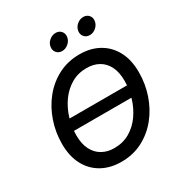

<svg xmlns="http://www.w3.org/2000/svg" viewBox="-213 -1093 1190 1258"><g transform="rotate(-30 382.0 -464.0)"><path d="M643.6 -405.8 638.7 -321.3H148.4L153.3 -405.8ZM341.8 10.3Q257.8 10.3 194.6 -25.4Q131.3 -61 96.4 -127.2Q61.5 -193.4 61.5 -285.6Q61.5 -372.6 89.1 -453.6Q116.7 -534.7 168.2 -598.6Q219.7 -662.6 292 -700.2Q364.3 -737.8 453.1 -737.8Q537.6 -737.8 600.3 -702.1Q663.1 -666.5 698 -600.6Q732.9 -534.7 732.9 -442.4Q732.9 -354.5 705.3 -273.4Q677.7 -192.4 626.2 -128.4Q574.7 -64.5 502.7 -27.1Q430.7 10.3 341.8 10.3ZM346.2 -90.8Q411.6 -90.8 463.1 -120.8Q514.6 -150.9 550.5 -201.7Q586.4 -252.4 605 -314.7Q623.5 -377 623.5 -440.9Q623.5 -504.9 601.6 -548.6Q579.6 -592.3 540.3 -614.5Q501 -636.7 448.7 -636.7Q383.3 -636.7 331.8 -606.4Q280.3 -576.2 244.4 -525.6Q208.5 -475.1 189.7 -413.1Q170.9 -351.1 170.9 -287.1Q170.9 -223.1 193.1 -179.4Q215.3 -135.7 254.9 -113.3Q294.4 -90.8 346.2 -90.8ZM576.7 -812.5Q550.3 -812.5 534.9 -831.1Q519.5 -849.6 523.9 -875.5Q528.3 -901.4 549.8 -919.4Q571.3 -937.5 597.7 -937.5Q623.5 -937.5 638.9 -919.4Q654.3 -901.4 649.9 -875.5Q646 -849.6 624.5 -831.1Q603 -812.5 576.7 -812.5ZM367.7 -812.5Q341.3 -812.5 325.9 -831.1Q310.5 -849.6 314.9 -875.5Q318.8 -901.4 340.6 -919.4Q362.3 -937.5 388.7 -937.5Q414.6 -937.5 429.9 -919.4Q445.3 -901.4 440.9 -875.5Q437 -849.6 415.3 -831.1Q393.6 -812.5 367.7 -812.5Z"/></g></svg>

Font: Inter 17pt Medium
Style: Italic
Weight: 500
Italic angle: -9.3988°
Version: Version 4.001;git-66647c0bb